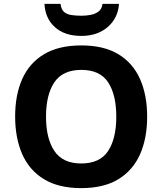

<svg xmlns="http://www.w3.org/2000/svg" viewBox="-20 -959 836 989"><path d="M738 -358Q738 -247 701.5 -164.5Q665 -82 590 -36Q515 10 398 10Q282 10 206.5 -36Q131 -82 94.5 -165Q58 -248 58 -359Q58 -470 94.5 -552Q131 -634 206.5 -679.5Q282 -725 399 -725Q515 -725 590 -679.5Q665 -634 701.5 -551.5Q738 -469 738 -358ZM217 -358Q217 -246 260 -181.5Q303 -117 398 -117Q495 -117 537 -181.5Q579 -246 579 -358Q579 -471 537 -535Q495 -599 399 -599Q303 -599 260 -535Q217 -471 217 -358ZM593 -939Q588 -866 535 -820Q482 -774 399 -774Q313 -774 263 -819Q213 -864 209 -939H292Q295 -911 309.5 -898Q324 -885 348 -881.5Q372 -878 400 -878Q424 -878 447.5 -882.5Q471 -887 488 -900Q505 -913 508 -939Z"/></svg>

Font: Noto IKEA Latin
Style: Bold
Weight: 700
Designer: Monotype Design Team
Foundry: Monotype Imaging Inc.
Version: Version 1.0